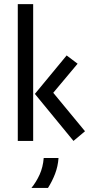

<svg xmlns="http://www.w3.org/2000/svg" viewBox="-20 -687 478 936"><path d="M338.2 0Q338.2 0 150 -229.2Q150 -229.2 304.9 -416.7Q304.9 -416.7 358.3 -376.4Q358.3 -376.4 239.6 -234.7Q239.6 -234.7 394.4 -47.2Q394.4 -47.2 338.2 0ZM66.7 0Q66.7 0 66.7 -666.7Q66.7 -666.7 141.7 -666.7Q141.7 -666.7 141.7 0Q141.7 0 66.7 0ZM133.3 229.2Q156.9 200 173.3 163.9Q189.6 127.8 193.1 83.3H265.3Q262.5 123.6 248.6 160.1Q234.7 196.5 213.9 229.2Z"/></svg>

Font: co2trust
Style: Regular
Weight: 400
Designer: Kristian Moeller
Foundry: Dicotype
Version: Version 1.000